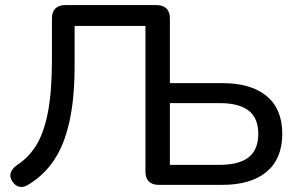

<svg xmlns="http://www.w3.org/2000/svg" viewBox="-20 -725 1170 753"><path d="M550.4 -51.9V-623.4H272.6V-468.1Q272.6 -339 252.3 -248Q232 -157 192.3 -97.5Q152.7 -37.9 92 -1.4Q73.8 10.9 57 7.6Q40.3 4.4 28.8 -12.8Q17.2 -30.3 21.6 -46.1Q26 -61.8 44.5 -76Q91.5 -106 121.7 -154.5Q152 -203 167.9 -284.6Q183.7 -366.3 183.7 -492.5V-653.1Q183.7 -678.2 197.1 -691.6Q210.5 -705 235.7 -705H594.4Q619.5 -705 632.9 -691.6Q646.3 -678.2 646.3 -653.1V-399H851.5Q964.4 -399 1025.7 -348.3Q1087 -297.5 1087 -200.4Q1087 -102.6 1025.7 -51.3Q964.4 0 851.5 0H602.4Q577.2 0 563.8 -13.4Q550.4 -26.8 550.4 -51.9ZM992.9 -200Q992.9 -261.6 955.4 -291.1Q917.8 -320.6 841.1 -320.6H646.3V-78.5H841.1Q918.5 -78.5 955.7 -108.5Q992.9 -138.4 992.9 -200Z"/></svg>

Font: SN Pro Thin
Style: Regular
Weight: 200
Designer: Tobias Whetton
Foundry: Supernotes
Version: Version 1.003;Glyphs 3.3 (3324)